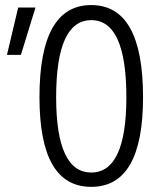

<svg xmlns="http://www.w3.org/2000/svg" viewBox="-20 -723 626 753"><path d="M337.9 9.8C473.1 9.8 541 -106.4 541 -341.8C541 -583 473.1 -703.1 337.9 -703.1C202.6 -703.1 134.8 -583 134.8 -341.8C134.8 -106.4 202.6 9.8 337.9 9.8ZM337.9 -46.4C246.6 -46.4 200.2 -144.5 200.2 -341.8C200.2 -543.9 246.6 -644 337.9 -644C429.2 -644 475.6 -543.9 475.6 -341.8C475.6 -144.5 429.2 -46.4 337.9 -46.4ZM7.3 -507.8H62L119.1 -693.4H51.3Z"/></svg>

Font: Cascadia Code PL Light
Style: Regular
Weight: 300
Monospace: yes
Designer: Aaron Bell
Foundry: Saja Typeworks
Version: Version 2404.023